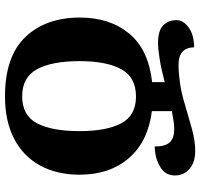

<svg xmlns="http://www.w3.org/2000/svg" viewBox="-36 -732 782 749"><g transform="rotate(90 354.5 -357.0)"><path d="M355 14Q200 14 124 -65.5Q48 -145 48 -278Q48 -395 110.5 -470.5Q173 -546 300 -560V-609Q247 -595 208 -589Q169 -583 148 -583Q99 -583 78.5 -603Q58 -623 58 -655Q58 -681 86 -702Q114 -723 164 -724Q165 -663 232 -663Q263 -663 303 -668.5Q343 -674 391 -689Q439 -703 483.5 -715.5Q528 -728 568 -728Q613 -728 638.5 -705.5Q664 -683 664 -649Q664 -611 630 -591Q596 -571 551 -570Q551 -612 534 -629.5Q517 -647 479 -646Q465 -646 448.5 -643Q432 -640 413 -637V-559Q532 -544 596.5 -469Q661 -394 661 -277Q661 -189 625.5 -123.5Q590 -58 521.5 -22Q453 14 355 14ZM355 -53Q430 -53 460.5 -111Q491 -169 491 -277Q491 -382 460.5 -439.5Q430 -497 356 -497Q281 -497 249.5 -439.5Q218 -382 218 -277Q218 -169 249.5 -111Q281 -53 355 -53Z"/></g></svg>

Font: Noto Serif Georgian Condensed ExtraBold
Style: Regular
Weight: 800
Width: 3
Designer: Monotype Design Team, Akaki Razmadze
Foundry: Google LLC
Version: Version 2.003; ttfautohint (v1.8.4.7-5d5b)